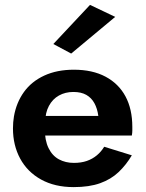

<svg xmlns="http://www.w3.org/2000/svg" viewBox="-20 -755 595 785"><path d="M107 -201H519Q521 -212 521 -221Q521 -230 521 -236Q521 -309 493 -361Q465 -413 411.5 -441.5Q358 -470 282 -470Q213 -470 161 -446Q109 -422 78 -379Q47 -336 37 -279Q35 -267 34 -255Q33 -243 33 -230Q33 -161 62.5 -106.5Q92 -52 148 -21Q204 10 281 10Q345 10 389.5 -6Q434 -22 465 -51.5Q496 -81 519 -120L406 -155Q394 -135 376 -120Q358 -105 335 -97Q312 -89 282 -89Q248 -89 221 -103.5Q194 -118 178.5 -149.5Q163 -181 163 -230L165 -256Q165 -294 180 -322Q195 -350 221 -364.5Q247 -379 280 -379Q312 -379 333 -367Q354 -355 366 -333Q378 -311 382 -281H107ZM451 -686 348 -735 198 -575 271 -536Z"/></svg>

Font: Jost SemiBold
Style: Regular
Weight: 600
Version: Version 3.710